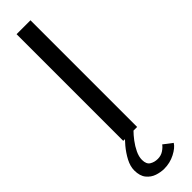

<svg xmlns="http://www.w3.org/2000/svg" viewBox="-303 -643 840 840"><g transform="rotate(-45 117.0 -223.0)"><path d="M62.5 -660H148.5V0H62.5ZM103 213.5Q82 213.5 59.2 206Q36.5 198.5 20.8 179.2Q5 160 5 125.5Q5 100.5 19.2 73.2Q33.5 46 54.2 21.2Q75 -3.5 94 -20.5L126 0Q112.5 13.5 97.5 33.2Q82.5 53 72 75Q61.5 97 61.5 117Q61.5 143.5 77.2 153.2Q93 163 114 163Q133.5 163 149 152.8Q164.5 142.5 172 131.5L212.5 162.5Q201 181.5 170 197.5Q139 213.5 103 213.5Z"/></g></svg>

Font: League Spartan Thin
Style: Regular
Weight: 400
Version: Version 2.002